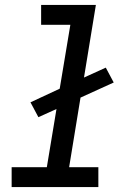

<svg xmlns="http://www.w3.org/2000/svg" viewBox="-20 -755 540 775"><path d="M377 0H27V-80H169L208 -315L135 -282L103 -342L221 -397L264 -655H146V-735H367L319 -442L407 -482L439 -422L305 -361L259 -80H377Z"/></svg>

Font: Iosevka Medium Oblique
Style: Regular
Weight: 500
Italic angle: -9°
Monospace: yes
Designer: Belleve Invis
Foundry: Belleve Invis
Version: Version 32.5.0; ttfautohint (v1.8.4)